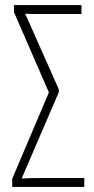

<svg xmlns="http://www.w3.org/2000/svg" viewBox="-20 -734 371 754"><path d="M28 0H311V-35H148C106 -35 82 -34 65 -33L211 -372V-383L79 -680C100 -679 119 -679 137 -679H300V-714H35V-686L172 -371L28 -32Z"/></svg>

Font: Noto Sans ExtraCondensed ExtraLight
Style: Regular
Weight: 200
Width: 2
Designer: Monotype Design Team
Foundry: Monotype Imaging Inc.
Version: Version 2.013